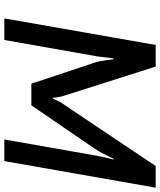

<svg xmlns="http://www.w3.org/2000/svg" viewBox="54 -794 740 888"><g transform="rotate(90 424.0 -350.0)"><path d="M65 0 188 -700H288L423 -275Q429 -258 430 -244L432 -225H436L445 -244Q455 -266 463 -275L748 -700H848L725 0H625L699 -420L710 -474L718 -505H714L699 -474Q681 -437 669 -420L467 -125H367L269 -420Q264 -434 258 -474Q256 -485 254 -505H250L246 -474Q245 -466 243 -447Q241 -428 239 -420L165 0Z"/></g></svg>

Font: Scada
Style: Italic
Weight: 400
Italic angle: -10°
Designer: Jovanny Lemonad
Foundry: Jovanny Lemonad
Version: Version 4.100;PS 004.100;hotconv 1.0.88;makeotf.lib2.5.64775